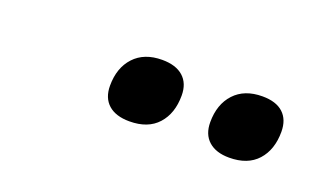

<svg xmlns="http://www.w3.org/2000/svg" viewBox="-31 -826 575 342"><g transform="rotate(20 256.5 -654.5)"><path d="M407 -593Q382 -593 368 -605.5Q354 -618 354 -641Q354 -675 373 -695.5Q392 -716 426 -716Q452 -716 465.5 -703.5Q479 -691 479 -668Q479 -634 460.5 -613.5Q442 -593 407 -593ZM218 -593Q192 -593 178 -605.5Q164 -618 164 -641Q164 -675 183 -695.5Q202 -716 236 -716Q262 -716 276 -703.5Q290 -691 290 -668Q290 -634 271.5 -613.5Q253 -593 218 -593Z"/></g></svg>

Font: Nunito ExtraLight
Style: Bold Italic
Weight: 700
Italic angle: -9°
Version: Version 3.602